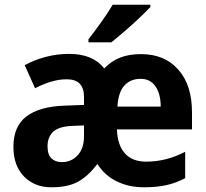

<svg xmlns="http://www.w3.org/2000/svg" viewBox="-20 -786 876 816"><path d="M580 -556Q679 -556 737.5 -490.5Q796 -425 796 -308V-236H477Q479 -170 510.5 -134.5Q542 -99 601 -99Q687 -99 767 -141V-29Q730 -9 688.5 0.5Q647 10 591 10Q529 10 477.5 -14.5Q426 -39 394 -89Q355 -38 312 -14Q269 10 198 10Q127 10 82 -36Q37 -82 37 -162Q37 -249 92 -291Q147 -333 253 -337L337 -340V-374Q337 -449 264 -449Q231 -449 197.5 -439Q164 -429 129 -411L85 -509Q125 -531 173.5 -544Q222 -557 274 -557Q375 -557 423 -495Q452 -526 490 -541Q528 -556 580 -556ZM578 -451Q535 -451 509 -423Q483 -395 479 -333H663Q663 -386 641 -418.5Q619 -451 578 -451ZM289 -251Q231 -249 206.5 -226.5Q182 -204 182 -164Q182 -129 198.5 -113Q215 -97 243 -97Q283 -97 310 -126Q337 -155 337 -207V-253ZM619 -756Q602 -738 572 -709.5Q542 -681 509.5 -653Q477 -625 453 -606H356V-619Q381 -651 410 -691.5Q439 -732 459 -766H619Z"/></svg>

Font: Noto Sans SemiCondensed
Style: Bold
Weight: 700
Width: 4
Designer: Monotype Design Team
Foundry: Monotype Imaging Inc.
Version: Version 2.013; ttfautohint (v1.8.4.7-5d5b)